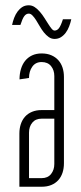

<svg xmlns="http://www.w3.org/2000/svg" viewBox="-20 -710 308 730"><path d="M138.2 -32.7Q161.6 -32.7 174.1 -48.3Q186.5 -64 186.5 -86.4V-258.8H138.2Q115.2 -258.8 102.8 -243.7Q90.3 -228.5 90.3 -205.6V-32.7ZM53.7 0V-202.1Q53.7 -221.7 59.1 -238Q64.5 -254.4 75.2 -266.4Q85.9 -278.3 101.8 -284.9Q117.7 -291.5 138.2 -291.5H186.5V-420.9Q186.5 -443.4 174.1 -458.7Q161.6 -474.1 138.2 -474.1Q115.2 -474.1 102.8 -456.5Q90.3 -439 90.3 -413.6L54.2 -408.2Q54.2 -429.2 59.6 -447.3Q64.9 -465.3 75.4 -478.5Q85.9 -491.7 101.8 -499.3Q117.7 -506.8 138.2 -506.8Q159.2 -506.8 175 -500Q190.9 -493.2 201.7 -481.2Q212.4 -469.2 217.8 -452.9Q223.1 -436.5 223.1 -417.5V-89.4Q223.1 -69.8 217.8 -53.5Q212.4 -37.1 201.7 -25.1Q190.9 -13.2 175 -6.6Q159.2 0 138.2 0ZM187.5 -562Q175.3 -562 165.3 -569.1Q155.3 -576.2 146.7 -586.9Q138.2 -597.7 131.1 -610.1Q124 -622.6 117.2 -633.3Q110.4 -644 103.5 -651.1Q96.7 -658.2 89.4 -658.2Q79.6 -658.2 72.5 -648.9Q65.4 -639.6 57.6 -615.2H25.9Q28.8 -628.9 33.9 -642.3Q39.1 -655.8 46.9 -666.3Q54.7 -676.8 64.9 -683.3Q75.2 -689.9 89.4 -689.9Q101.6 -689.9 112.1 -682.9Q122.6 -675.8 131.8 -665Q141.1 -654.3 148.9 -641.8Q156.7 -629.4 163.6 -618.7Q170.4 -607.9 176.3 -600.8Q182.1 -593.8 187.5 -593.8Q197.3 -593.8 204.3 -603Q211.4 -612.3 219.2 -636.7H251Q248 -623 242.9 -609.6Q237.8 -596.2 230 -585.7Q222.2 -575.2 211.7 -568.6Q201.2 -562 187.5 -562Z"/></svg>

Font: Tulpen One
Style: Regular
Weight: 400
Designer: Naima Ben Ayed
Foundry: Naima Ben Ayed, Anton Koovit
Version: Version 1.002